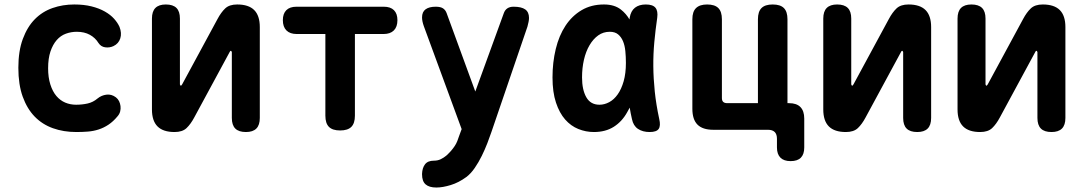

<svg xmlns="http://www.w3.org/2000/svg" viewBox="-20 -580 4840 858"><path d="M62 -277Q62 -352 82 -406Q102 -460 135.5 -494Q169 -528 214.5 -544Q260 -560 312 -560Q355 -560 389 -551.5Q423 -543 448.5 -528.5Q474 -514 490 -496Q506 -478 514 -460Q525 -432 517.5 -408.5Q510 -385 487 -374Q470 -366 450.5 -368.5Q431 -371 420 -388Q406 -411 381.5 -424.5Q357 -438 323 -438Q298 -438 274.5 -429.5Q251 -421 233.5 -401Q216 -381 205.5 -350Q195 -319 195 -275Q195 -234 205 -202.5Q215 -171 232 -151Q249 -131 271.5 -121.5Q294 -112 320 -112Q347 -112 371.5 -117.5Q396 -123 416 -140Q433 -154 455.5 -157Q478 -160 498 -145Q507 -138 512 -128Q517 -118 518.5 -106Q520 -94 517 -82Q514 -70 505 -60Q486 -37 465 -23Q444 -9 421 -1.5Q398 6 373 8Q348 10 321 10Q264 10 216.5 -7Q169 -24 135 -59Q101 -94 81.5 -148Q62 -202 62 -277Z M659 -91V-497Q659 -529 674.5 -544.5Q690 -560 721 -560Q753 -560 768.5 -544.5Q784 -529 784 -497V-203Q786 -197 788 -197Q790 -197 791 -199L794 -203L952 -495Q968 -525 986.5 -542.5Q1005 -560 1040 -560Q1091 -560 1116 -535Q1141 -510 1141 -459V-53Q1141 -21 1125.5 -5.5Q1110 10 1079 10Q1047 10 1031.5 -5.5Q1016 -21 1016 -53V-347Q1014 -353 1012 -353Q1010 -353 1009 -352L1006 -347L848 -55Q832 -25 813.5 -7.5Q795 10 760 10Q709 10 684 -15Q659 -40 659 -91Z M1434 -428H1306Q1276 -428 1260 -444Q1244 -460 1244 -490Q1244 -519 1259.5 -534.5Q1275 -550 1305 -550H1695Q1725 -550 1740.5 -534.5Q1756 -519 1756 -490Q1756 -460 1740 -444Q1724 -428 1694 -428H1566V-63Q1566 -29 1550 -13Q1534 3 1500 3Q1466 3 1450 -13Q1434 -29 1434 -63Z M2033 24 2043 -3 1874 -463Q1870 -474 1868 -484Q1866 -494 1866 -502Q1866 -527 1882 -538.5Q1898 -550 1927 -550Q1949 -550 1960 -542.5Q1971 -535 1976 -521L2104 -171L2231 -520Q2236 -535 2247 -542.5Q2258 -550 2275 -550Q2310 -550 2327 -538Q2344 -526 2344 -500Q2344 -492 2342 -482Q2340 -472 2337 -461L2176 10Q2169 31 2158 59.5Q2147 88 2133 116.5Q2119 145 2101.5 170.5Q2084 196 2064 211Q2030 236 1994 247Q1958 258 1930 258Q1898 258 1882 244Q1866 230 1866 199V197Q1867 170 1879.5 154Q1892 138 1919 138Q1936 138 1949.5 131.5Q1963 125 1975 115Q1988 103 1996.5 93Q2005 83 2012 72.5Q2019 62 2023.5 50.5Q2028 39 2033 24Z M2634 10Q2598 10 2564.5 -3.5Q2531 -17 2505.5 -46Q2480 -75 2464.5 -121.5Q2449 -168 2449 -234Q2449 -301 2463.5 -361Q2478 -421 2507 -465Q2536 -509 2579 -534.5Q2622 -560 2679 -560Q2726 -560 2755 -537Q2778 -519 2793 -493Q2794 -497 2794 -501Q2799 -531 2817.5 -545.5Q2836 -560 2866 -560Q2897 -560 2909 -545.5Q2921 -531 2917 -501Q2909 -446 2904 -392Q2899 -338 2899.5 -283.5Q2900 -229 2906 -171Q2912 -113 2926 -48Q2933 -18 2923.5 -4Q2914 10 2883 10Q2852 10 2831 -4Q2810 -18 2804 -48Q2798 -74 2794 -99Q2789 -89 2783 -79Q2760 -37 2723 -13.5Q2686 10 2634 10ZM2659 -112Q2681 -112 2702.5 -123.5Q2724 -135 2740.5 -158.5Q2757 -182 2767 -217Q2777 -252 2777 -299Q2777 -326 2774.5 -351.5Q2772 -377 2764 -396Q2756 -415 2742 -426.5Q2728 -438 2705 -438Q2676 -438 2653.5 -422Q2631 -406 2614.5 -378Q2598 -350 2589.5 -313Q2581 -276 2581 -234Q2581 -179 2600 -145.5Q2619 -112 2659 -112Z M3574 79Q3574 109 3559 124.5Q3544 140 3513 140Q3483 140 3467.5 124.5Q3452 109 3452 79V40Q3452 20 3442 10Q3432 0 3412 0H3168Q3120 0 3097 -23Q3074 -46 3074 -94V-494Q3074 -528 3090.5 -544Q3107 -560 3140 -560Q3174 -560 3190 -544Q3206 -528 3206 -494V-142Q3206 -130 3212 -124.5Q3218 -119 3230 -119H3367V-494Q3367 -528 3383 -544Q3399 -560 3433 -560Q3467 -560 3483 -544Q3499 -528 3499 -494V-119H3506Q3540 -119 3557 -101.5Q3574 -84 3574 -50Z M3659 -91V-497Q3659 -529 3674.5 -544.5Q3690 -560 3721 -560Q3753 -560 3768.5 -544.5Q3784 -529 3784 -497V-203Q3786 -197 3788 -197Q3790 -197 3791 -199L3794 -203L3952 -495Q3968 -525 3986.5 -542.5Q4005 -560 4040 -560Q4091 -560 4116 -535Q4141 -510 4141 -459V-53Q4141 -21 4125.5 -5.5Q4110 10 4079 10Q4047 10 4031.5 -5.5Q4016 -21 4016 -53V-347Q4014 -353 4012 -353Q4010 -353 4009 -352L4006 -347L3848 -55Q3832 -25 3813.5 -7.5Q3795 10 3760 10Q3709 10 3684 -15Q3659 -40 3659 -91Z M4259 -91V-497Q4259 -529 4274.5 -544.5Q4290 -560 4321 -560Q4353 -560 4368.5 -544.5Q4384 -529 4384 -497V-203Q4386 -197 4388 -197Q4390 -197 4391 -199L4394 -203L4552 -495Q4568 -525 4586.5 -542.5Q4605 -560 4640 -560Q4691 -560 4716 -535Q4741 -510 4741 -459V-53Q4741 -21 4725.5 -5.5Q4710 10 4679 10Q4647 10 4631.5 -5.5Q4616 -21 4616 -53V-347Q4614 -353 4612 -353Q4610 -353 4609 -352L4606 -347L4448 -55Q4432 -25 4413.5 -7.5Q4395 10 4360 10Q4309 10 4284 -15Q4259 -40 4259 -91Z"/></svg>

Font: Maple Mono NL
Style: Bold
Weight: 700
Monospace: yes
Designer: subframe7536
Version: Version 7.000